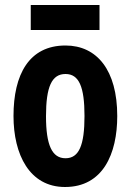

<svg xmlns="http://www.w3.org/2000/svg" viewBox="-20 -738 523 768"><path d="M378 -718H103V-618H378ZM449 -274C449 -457 368 -556 242 -556C96 -556 34 -440 34 -274C34 -120 98 10 240 10C392 10 449 -123 449 -274ZM164 -273C164 -391 187 -442 242 -442C296 -442 318 -391 318 -274C318 -157 296 -105 242 -105C188 -105 164 -158 164 -273Z"/></svg>

Font: Noto Sans Gurmukhi ExtraCondensed
Style: Bold
Weight: 700
Width: 2
Designer: Jelle Bosma - Monotype Design Team
Foundry: Monotype Imaging Inc.
Version: Version 2.004